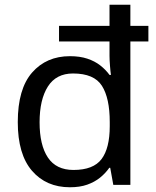

<svg xmlns="http://www.w3.org/2000/svg" viewBox="-20 -846 657 810"><path d="M275 -56Q175 -56 115 -125.5Q55 -195 55 -331Q55 -471 115.5 -540Q176 -609 275 -609Q317 -609 348.5 -598.5Q380 -588 403 -570Q426 -552 442 -530H448Q446 -543 444 -568.5Q442 -594 442 -610V-671H229V-737H442V-826H530V-737H606V-671H530V-66H458L445 -138H441Q425 -115 402 -96.5Q379 -78 348 -67Q317 -56 275 -56ZM290 -129Q374 -129 408.5 -175Q443 -221 443 -314V-331Q443 -432 410 -484Q377 -536 288 -536Q217 -536 182 -481Q147 -426 147 -330Q147 -234 182 -181.5Q217 -129 290 -129Z"/></svg>

Font: Noto Sans Malayalam UI
Style: Regular
Weight: 400
Designer: Jelle Bosma - Monotype Design Team
Foundry: Monotype Imaging Inc.
Version: Version 2.104